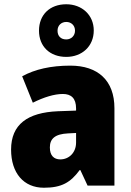

<svg xmlns="http://www.w3.org/2000/svg" viewBox="-20 -871 616 901"><path d="M291 -604C365 -604 420 -654 420 -728C420 -801 364 -851 291 -851C214 -851 163 -802 163 -727C163 -653 214 -604 291 -604ZM291 -686C264 -686 250 -703 250 -727C250 -752 268 -768 291 -768C314 -768 332 -752 332 -727C332 -703 314 -686 291 -686ZM310 -563C219 -563 144 -546 84 -513L134 -389C186 -415 235 -430 275 -430C314 -430 337 -410 337 -362V-352L252 -349C109 -343 32 -287 32 -169C32 -59 91 10 186 10C270 10 311 -15 354 -73H357L391 0H517V-363C517 -494 439 -563 310 -563ZM299 -245 337 -247V-202C337 -155 304 -123 263 -123C233 -123 214 -141 214 -179C214 -220 238 -242 299 -245Z"/></svg>

Font: Noto Sans Arabic SemCond Blk
Style: Regular
Weight: 900
Width: 4
Designer: Monotype Design Team, Nadine Chahine, Nizar Qandah and Khaled Hosny
Foundry: Monotype Imaging Inc.
Version: Version 2.012